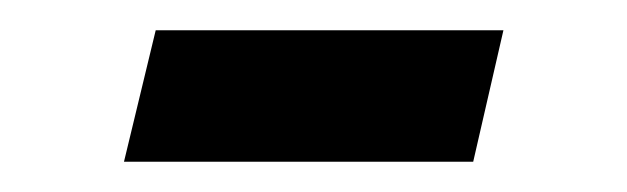

<svg xmlns="http://www.w3.org/2000/svg" viewBox="-20 -525 415 127"><path d="M62 -418H293L313 -505H83Z"/></svg>

Font: Libertinus Math
Style: Regular
Weight: 400
Designer: Philipp H. Poll
Foundry: Khaled Hosny
Version: Version 6.2